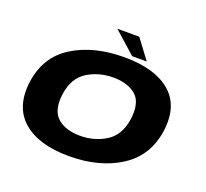

<svg xmlns="http://www.w3.org/2000/svg" viewBox="-125 -876 1104 1030"><g transform="rotate(20 427.0 -360.5)"><path d="M365.5 4.5Q539 4.5 658 -71.8Q777 -148 798 -298Q817.5 -444.5 728.5 -520.2Q639.5 -596 465.5 -596Q291 -596 172 -522Q53 -448 32.5 -298Q13 -151.5 102 -73.5Q191 4.5 365.5 4.5ZM384 -118.5Q302 -118.5 254.8 -159Q207.5 -199.5 220 -296.5Q234 -392.5 299.2 -433Q364.5 -473.5 446.5 -473.5Q529 -473.5 576 -433.5Q623 -393.5 610 -296.5Q596.5 -200.5 531.2 -159.5Q466 -118.5 384 -118.5ZM501 -615.5H584.5L501.5 -726.5H376.5Z"/></g></svg>

Font: Anybody Expanded
Style: Bold Italic
Weight: 700
Width: 7
Italic angle: -10°
Version: Version 1.113;gftools[0.9.25]